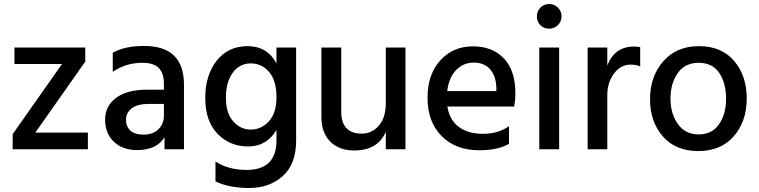

<svg xmlns="http://www.w3.org/2000/svg" viewBox="-20 -744 3783 957"><path d="M418 0H43V-75L289 -425H52V-507H405V-437L156 -83H418Z M663 4Q591 4 547.5 -37.5Q504 -79 504 -147.5Q504 -216 559 -256.5Q614 -297 713 -297H797V-326Q797 -378 772 -404.5Q747 -431 689 -431Q608 -431 542 -386V-481Q601 -515 698 -515Q897 -515 897 -322V0H800V-60Q761 4 663 4ZM797 -169V-226H721Q665 -226 636.5 -204Q608 -182 608 -147.5Q608 -113 630 -93Q652 -73 697 -73Q742 -73 769.5 -99.5Q797 -126 797 -169Z M1229.5 -428Q1174 -428 1140 -381.5Q1106 -335 1106 -257.5Q1106 -180 1142.5 -139Q1179 -98 1230 -98Q1281 -98 1319.5 -138.5Q1358 -179 1358 -260.5Q1358 -342 1321.5 -385Q1285 -428 1229.5 -428ZM1456 -43Q1456 74 1389.5 133.5Q1323 193 1222 193Q1121 193 1054 160V61Q1118 103 1209 103Q1358 103 1358 -44V-96Q1309 -14 1217 -14Q1125 -14 1064 -77.5Q1003 -141 1003 -255Q1003 -369 1060 -441.5Q1117 -514 1214.5 -514Q1312 -514 1358 -428V-507H1456Z M2001 0H1903V-87Q1863 6 1745 6Q1670 6 1626 -38.5Q1582 -83 1582 -161V-507H1681V-185Q1681 -133 1706.5 -105.5Q1732 -78 1783 -78Q1834 -78 1868.5 -118Q1903 -158 1903 -231V-507H2001Z M2209 -290H2454V-308Q2452 -365 2423 -398.5Q2394 -432 2342 -432Q2290 -432 2254 -395.5Q2218 -359 2209 -290ZM2369 5Q2251 5 2181 -66Q2111 -137 2111 -255.5Q2111 -374 2175 -443.5Q2239 -513 2337 -513Q2435 -513 2492 -452.5Q2549 -392 2549 -278Q2549 -247 2543 -213H2210Q2220 -147 2266 -112Q2312 -77 2387.5 -77Q2463 -77 2517 -115V-27Q2461 5 2369 5Z M2717 -724Q2743 -724 2761 -706Q2779 -688 2779 -662.5Q2779 -637 2761 -619Q2743 -601 2717 -601Q2691 -601 2673.5 -618.5Q2656 -636 2656 -662Q2656 -688 2673.5 -706Q2691 -724 2717 -724ZM2767 0H2668V-507H2767Z M3007 0H2909V-507H3007V-418Q3044 -512 3140 -512Q3154 -512 3171 -509V-413Q3150 -422 3124 -422Q3073 -422 3040 -377Q3007 -332 3007 -270Z M3462.5 -431Q3394 -431 3358 -379.5Q3322 -328 3322 -252.5Q3322 -177 3359 -125.5Q3396 -74 3462 -74Q3528 -74 3563.5 -124Q3599 -174 3599 -252Q3599 -330 3565 -380.5Q3531 -431 3462.5 -431ZM3639 -440.5Q3702 -367 3702 -253Q3702 -139 3637.5 -65Q3573 9 3460.5 9Q3348 9 3284 -64Q3220 -137 3220 -250Q3220 -363 3286 -438.5Q3352 -514 3464 -514Q3576 -514 3639 -440.5Z"/></svg>

Font: Hind Jalandhar Medium
Style: Regular
Weight: 500
Designer: Namrata Goyal
Foundry: Indian Type Foundry
Version: Version 0.702;PS 1.0;hotconv 1.0.81;makeotf.lib2.5.63406